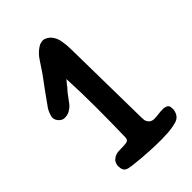

<svg xmlns="http://www.w3.org/2000/svg" viewBox="-186 -730 754 754"><g transform="rotate(-45 191.0 -352.5)"><path d="M63.5 -116.2Q64.5 -119.1 67.4 -122.1Q69.3 -124 72.3 -126Q84 -135.7 100.6 -136.7Q117.2 -137.7 130.9 -137.7Q144.5 -137.7 151.4 -141.6Q158.2 -145.5 158.2 -159.2Q160.2 -240.2 160.2 -321.3Q160.2 -402.3 156.2 -483.4Q156.2 -480.5 147.5 -471.7Q139.6 -462.9 137.7 -459Q129.9 -450.2 122.1 -441.4Q115.2 -432.6 108.4 -422.9Q101.6 -413.1 93.8 -403.3Q85.9 -393.6 75.2 -387.7Q64.5 -379.9 48.8 -378.9Q33.2 -377 22.5 -387.7Q10.7 -398.4 9.8 -413.1Q9.8 -418 11.7 -423.8Q17.6 -445.3 29.3 -460Q47.9 -486.3 66.4 -511.7Q85.9 -538.1 104.5 -563.5Q118.2 -584 133.8 -607.4Q148.4 -630.9 169.9 -645.5Q174.8 -648.4 179.7 -651.4Q184.6 -653.3 190.4 -654.3Q193.4 -655.3 197.3 -655.3Q205.1 -655.3 211.9 -651.4Q222.7 -646.5 230.5 -637.7Q245.1 -620.1 248 -596.7Q252 -574.2 252 -551.8Q253.9 -455.1 254.9 -359.4Q256.8 -262.7 257.8 -166Q257.8 -160.2 258.8 -152.3Q259.8 -145.5 264.6 -139.6Q274.4 -124 302.7 -127.9Q331.1 -131.8 346.7 -130.9Q349.6 -129.9 353.5 -128.9Q357.4 -128.9 360.4 -126Q366.2 -123 368.2 -115.2Q369.1 -109.4 369.1 -103.5Q369.1 -101.6 369.1 -99.6Q364.3 -65.4 334 -58.6Q303.7 -50.8 276.4 -50.8Q263.7 -49.8 252 -49.8Q215.8 -49.8 185.5 -51.8Q143.6 -53.7 95.7 -59.6Q87.9 -60.5 80.1 -62.5Q71.3 -64.5 66.4 -69.3Q62.5 -73.2 60.5 -79.1Q58.6 -84 58.6 -89.8Q56.6 -96.7 58.6 -103.5Q59.6 -110.4 63.5 -116.2Z"/></g></svg>

Font: Little Wizzy
Style: Regular
Weight: 400
Version: Version 1.0